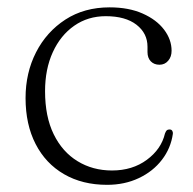

<svg xmlns="http://www.w3.org/2000/svg" viewBox="-20 -492 524 522"><path d="M446.5 -354Q446.5 -337.5 437.2 -326.8Q428 -316 413.5 -316Q399 -316 390 -325.2Q381 -334.5 381 -350.5V-365Q381 -401.5 351 -424.8Q321 -448 267.5 -448Q219 -448 181.8 -422Q144.5 -396 123.5 -350Q102.5 -304 102.5 -244Q102.5 -175 126 -127Q149.5 -79 190.8 -53.8Q232 -28.5 284.5 -28.5Q340 -28.5 379.2 -57.5Q418.5 -86.5 428.5 -129Q431 -135.5 433.5 -137.8Q436 -140 441 -140Q446 -140 448.2 -136.5Q450.5 -133 450 -128.5Q444.5 -89 420.2 -57.5Q396 -26 357.5 -7.8Q319 10.5 271 10.5Q204 10.5 154 -18.5Q104 -47.5 76.8 -100.5Q49.5 -153.5 49.5 -225.5Q49.5 -294 78 -349.8Q106.5 -405.5 157.8 -438.8Q209 -472 278 -472Q330 -472 367.8 -455.2Q405.5 -438.5 426 -411.5Q446.5 -384.5 446.5 -354Z"/></svg>

Font: Fraunces ExtraLight
Style: Regular
Weight: 250
Version: Version 1.000;[b76b70a41]